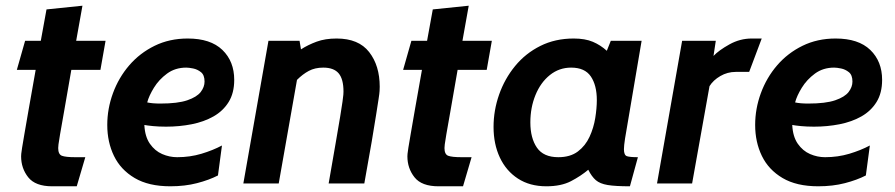

<svg xmlns="http://www.w3.org/2000/svg" viewBox="-20 -643 3137 673"><path d="M163 10Q104 10 79 -21.5Q54 -53 54 -95Q54 -98 54.5 -104Q55 -110 57.5 -125.5Q60 -141 65.5 -173Q71 -205 80.5 -259.5Q90 -314 105 -398H39L68 -500H123L143 -610L269 -623L247 -500H350L332 -398H230Q214 -305 204.5 -251.5Q195 -198 190.5 -172Q186 -146 185 -137Q184 -128 184 -124Q184 -102 197 -97Q210 -92 244 -92H279L249 10Z M577 10Q501 10 452 -19Q403 -48 379.5 -96.5Q356 -145 356 -205Q356 -262 376 -316.5Q396 -371 433 -414Q470 -457 522 -482.5Q574 -508 638 -508Q718 -508 759.5 -468Q801 -428 801 -363Q801 -317 781.5 -285.5Q762 -254 728.5 -235Q695 -216 652 -207.5Q609 -199 562 -199Q537 -199 516.5 -201Q496 -203 486 -205Q488 -164 505.5 -139Q523 -114 548.5 -103Q574 -92 601 -92Q646 -92 686 -104Q726 -116 758 -133L744 -28Q713 -12 670.5 -1Q628 10 577 10ZM542 -280Q603 -280 636.5 -291.5Q670 -303 683.5 -320.5Q697 -338 697 -357Q697 -380 684.5 -390Q672 -400 657 -403Q642 -406 633 -406Q594 -406 565.5 -385Q537 -364 519.5 -335.5Q502 -307 496 -284Q505 -282 516.5 -281Q528 -280 542 -280Z M833 0 921 -500H1030L1035 -470Q1060 -486 1090 -497Q1120 -508 1160 -508Q1237 -508 1274 -460.5Q1311 -413 1311 -339Q1311 -333 1310.5 -324Q1310 -315 1307 -296Q1304 -277 1298.5 -241.5Q1293 -206 1283 -147Q1273 -88 1257 0H1132Q1147 -87 1157 -144Q1167 -201 1172.5 -235Q1178 -269 1180.5 -286.5Q1183 -304 1183.5 -311Q1184 -318 1184 -322Q1184 -366 1167 -386Q1150 -406 1113 -406Q1084 -406 1062.5 -394.5Q1041 -383 1021 -363L957 0Z M1517 10Q1458 10 1433 -21.5Q1408 -53 1408 -95Q1408 -98 1408.5 -104Q1409 -110 1411.5 -125.5Q1414 -141 1419.5 -173Q1425 -205 1434.5 -259.5Q1444 -314 1459 -398H1393L1422 -500H1477L1497 -610L1623 -623L1601 -500H1704L1686 -398H1584Q1568 -305 1558.5 -251.5Q1549 -198 1544.5 -172Q1540 -146 1539 -137Q1538 -128 1538 -124Q1538 -102 1551 -97Q1564 -92 1598 -92H1633L1603 10Z M1895 10Q1837 10 1795.5 -17Q1754 -44 1732 -91Q1710 -138 1710 -198Q1710 -256 1729.5 -311.5Q1749 -367 1785.5 -411.5Q1822 -456 1874 -482Q1926 -508 1991 -508Q2031 -508 2058 -496.5Q2085 -485 2107 -465L2121 -500H2229L2171 -158Q2169 -145 2168 -135.5Q2167 -126 2167 -120Q2167 -99 2177.5 -95.5Q2188 -92 2216 -92L2188 10Q2137 10 2110 5.5Q2083 1 2068.5 -11.5Q2054 -24 2042 -48Q2016 -26 1981.5 -8Q1947 10 1895 10ZM1937 -92Q1979 -92 2005.5 -112Q2032 -132 2046.5 -163.5Q2061 -195 2066.5 -229.5Q2072 -264 2072 -292Q2072 -344 2051 -375Q2030 -406 1982 -406Q1940 -406 1907.5 -380Q1875 -354 1857 -310Q1839 -266 1839 -214Q1839 -159 1862 -125.5Q1885 -92 1937 -92Z M2283 0 2371 -500H2489L2481 -447Q2500 -467 2537 -487.5Q2574 -508 2615 -508H2650L2606 -391H2559Q2530 -391 2505 -376.5Q2480 -362 2467 -341L2406 0Z M2848 10Q2772 10 2723 -19Q2674 -48 2650.5 -96.5Q2627 -145 2627 -205Q2627 -262 2647 -316.5Q2667 -371 2704 -414Q2741 -457 2793 -482.5Q2845 -508 2909 -508Q2989 -508 3030.5 -468Q3072 -428 3072 -363Q3072 -317 3052.5 -285.5Q3033 -254 2999.5 -235Q2966 -216 2923 -207.5Q2880 -199 2833 -199Q2808 -199 2787.5 -201Q2767 -203 2757 -205Q2759 -164 2776.5 -139Q2794 -114 2819.5 -103Q2845 -92 2872 -92Q2917 -92 2957 -104Q2997 -116 3029 -133L3015 -28Q2984 -12 2941.5 -1Q2899 10 2848 10ZM2813 -280Q2874 -280 2907.5 -291.5Q2941 -303 2954.5 -320.5Q2968 -338 2968 -357Q2968 -380 2955.5 -390Q2943 -400 2928 -403Q2913 -406 2904 -406Q2865 -406 2836.5 -385Q2808 -364 2790.5 -335.5Q2773 -307 2767 -284Q2776 -282 2787.5 -281Q2799 -280 2813 -280Z"/></svg>

Font: Cabin VF Beta
Style: Italic
Weight: 400
Italic angle: -7°
Designer: Pablo Impallari
Foundry: Pablo Impallari. http://www.impallari.com Igino Marini. http://www.ikern.com
Version: Version 2.300